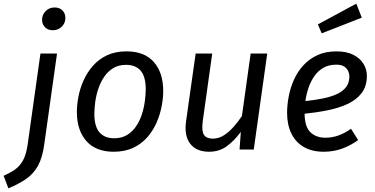

<svg xmlns="http://www.w3.org/2000/svg" viewBox="-91 -821 2061 1054"><path d="M-45 213 -71 144Q-35 128 -8.5 109.5Q18 91 35.5 59Q53 27 61 -29L131 -527H222L152 -29Q142 45 117.5 89Q93 133 53.5 160.5Q14 188 -45 213ZM199 -655Q172 -655 156 -671.5Q140 -688 140 -712Q140 -741 160 -760.5Q180 -780 209 -780Q236 -780 252 -763.5Q268 -747 268 -723Q268 -694 248 -674.5Q228 -655 199 -655Z M533 12Q435 12 383 -47Q331 -106 331 -206Q331 -245 339.5 -290Q348 -335 367.5 -379Q387 -423 419 -459.5Q451 -496 496.5 -517.5Q542 -539 604 -539Q702 -539 753.5 -480.5Q805 -422 805 -321Q805 -283 796.5 -238Q788 -193 769 -149Q750 -105 718.5 -68.5Q687 -32 641 -10Q595 12 533 12ZM536 -62Q577 -62 606.5 -80Q636 -98 656 -127.5Q676 -157 687.5 -192.5Q699 -228 704 -264.5Q709 -301 709 -331Q709 -400 681.5 -432.5Q654 -465 601 -465Q560 -465 530.5 -447Q501 -429 481 -399.5Q461 -370 449 -334.5Q437 -299 432 -262.5Q427 -226 427 -196Q427 -127 455 -94.5Q483 -62 536 -62Z M1057 12Q987 12 953.5 -31.5Q920 -75 930 -152L983 -527H1074L1022 -156Q1015 -102 1028.5 -81Q1042 -60 1077 -60Q1110 -60 1138.5 -78.5Q1167 -97 1192 -125.5Q1217 -154 1237 -184L1285 -527H1376L1302 0H1224L1231 -97Q1194 -47 1153 -17.5Q1112 12 1057 12Z M1756 -539Q1812 -539 1849 -520Q1886 -501 1904.5 -470.5Q1923 -440 1923 -405Q1923 -348 1894.5 -310.5Q1866 -273 1816.5 -250Q1767 -227 1702.5 -214.5Q1638 -202 1567 -195L1576 -265Q1635 -271 1681.5 -280.5Q1728 -290 1760.5 -305.5Q1793 -321 1810 -344.5Q1827 -368 1827 -402Q1827 -415 1821 -429.5Q1815 -444 1799.5 -455Q1784 -466 1755 -466Q1714 -466 1684.5 -449Q1655 -432 1635 -403.5Q1615 -375 1603 -340Q1591 -305 1586 -269.5Q1581 -234 1581 -202Q1581 -126 1612.5 -95.5Q1644 -65 1695 -65Q1732 -65 1766 -77Q1800 -89 1836 -114L1875 -52Q1832 -21 1785.5 -4.5Q1739 12 1686 12Q1622 12 1577 -14Q1532 -40 1508.5 -88Q1485 -136 1485 -202Q1485 -245 1494 -292Q1503 -339 1522.5 -383Q1542 -427 1574 -462Q1606 -497 1651 -518Q1696 -539 1756 -539ZM1654 -687 1865 -801 1895 -724 1675 -638Z"/></svg>

Font: Fira Sans Variable
Style: Italic
Weight: 397
Italic angle: -8°
Designer: Carrois Corporate & Edenspiekermann AG
Foundry: Carrois Corporate GbR & Edenspiekermann AG
Version: Version 4.202